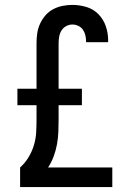

<svg xmlns="http://www.w3.org/2000/svg" viewBox="-20 -763 540 783"><path d="M62 0V-80Q82 -98 96 -121Q110 -144 118 -170Q126 -196 127.5 -223Q129 -250 129 -276V-334H51V-401H129V-588Q129 -608 132 -628Q135 -648 143.5 -666.5Q152 -685 165.5 -700.5Q179 -716 197 -725.5Q215 -735 235 -739Q255 -743 275 -743Q304 -743 332.5 -734.5Q361 -726 381.5 -705Q402 -684 411.5 -656Q421 -628 421 -599V-591H331V-595Q331 -607 328 -619.5Q325 -632 318 -642Q311 -652 299.5 -657.5Q288 -663 275 -663Q262 -663 250 -656.5Q238 -650 231 -639Q224 -628 221.5 -614.5Q219 -601 219 -588V-401H314V-334H219V-276Q219 -251 218 -225.5Q217 -200 212.5 -175Q208 -150 199 -125.5Q190 -101 176 -80H438V0Z"/></svg>

Font: Iosevka SS18 Medium
Style: Regular
Weight: 500
Monospace: yes
Designer: Belleve Invis
Foundry: Belleve Invis
Version: Version 25.1.1; ttfautohint (v1.8.4)